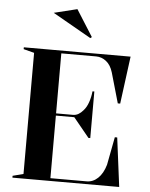

<svg xmlns="http://www.w3.org/2000/svg" viewBox="-61 -989 810 1039"><g transform="rotate(5 343.5 -469.5)"><path d="M46 0V-10L104 -25V-683L46 -698V-708H626L592 -450H579L532 -614Q520 -654 495 -673.5Q470 -693 440 -693H251V-367H343Q359 -367 372.5 -375Q386 -383 397 -396Q414 -414 424 -443Q434 -472 437 -503H447V-250H437L351 -355H251V-15H448Q482 -15 509 -40.5Q536 -66 550 -114L579 -266H592L626 0ZM400 -789 191 -908 317 -939 408 -795Z"/></g></svg>

Font: Kalnia Medium
Style: Regular
Weight: 500
Designer: Frida Medrano
Foundry: Frida Medrano
Version: Version 1.105